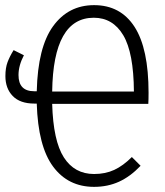

<svg xmlns="http://www.w3.org/2000/svg" viewBox="-20 -716 642 747"><path d="M557 -312H183Q187 -168 228.5 -103.5Q270 -39 346 -39Q390 -39 424.5 -55Q459 -71 493 -105L527 -71Q487 -29 443 -9Q399 11 346 11Q245 11 186.5 -68Q128 -147 123 -313H114Q58 -313 29.5 -342.5Q1 -372 1 -420Q1 -452 9.5 -474.5Q18 -497 33 -521L73 -501Q52 -461 52 -424Q52 -361 113 -361H123Q127 -532 186.5 -614Q246 -696 346 -696Q449 -696 503.5 -611.5Q558 -527 558 -355Q558 -328 557 -312ZM501 -360Q500 -511 459.5 -579Q419 -647 345 -647Q187 -647 183 -360Z"/></svg>

Font: Fira Sans Extra Condensed Light
Style: Regular
Weight: 300
Width: 1
Designer: Carrois Corporate & Edenspiekermann AG
Foundry: Carrois Corporate GbR & Edenspiekermann AG
Version: Version 4.203